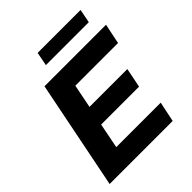

<svg xmlns="http://www.w3.org/2000/svg" viewBox="-235 -1020 1167 1167"><g transform="rotate(-45 349.0 -436.5)"><path d="M304 -570 274 -418H599L574 -292H248L216 -130H598L571 0H29L169 -700H698L671 -570ZM283 -873H652L635 -785H266Z"/></g></svg>

Font: Idrija
Style: Bold Italic
Weight: 700
Italic angle: -11.3°
Designer: Julieta Ulanovsky
Foundry: Julieta Ulanovsky
Version: Version 7.200